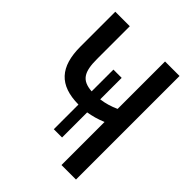

<svg xmlns="http://www.w3.org/2000/svg" viewBox="-203 -825 936 936"><g transform="rotate(45 265.0 -357.0)"><path d="M234 -97H291V-270C321 -275 351 -283 384 -297V0H484V-714H384V-387C353 -373 323 -364 291 -360V-508H234V-358C162 -363 141 -399 141 -488V-714H41V-474C41 -334 101 -268 234 -267Z"/></g></svg>

Font: Noto Sans Mono Condensed Medium
Style: Regular
Weight: 500
Width: 3
Designer: Monotype Design Team
Foundry: Monotype Imaging Inc.
Version: Version 2.014